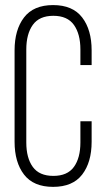

<svg xmlns="http://www.w3.org/2000/svg" viewBox="-20 -726 414 752"><path d="M37.1 -170.9V-528.8Q37.1 -609.4 74.2 -657.7Q111.3 -706.1 188 -706.1Q264.6 -706.1 301.8 -657.7Q338.9 -609.4 338.9 -528.8V-471.2H294.9V-532.2Q294.9 -592.8 269.5 -628.4Q244.1 -664.1 189 -664.1Q133.8 -664.1 108.4 -628.4Q83 -592.8 83 -532.2V-168Q83 -107.4 108.4 -72.3Q133.8 -37.1 189 -37.1Q244.1 -37.1 269.5 -72.3Q294.9 -107.4 294.9 -168V-251H338.9V-170.9Q338.9 -90.3 301.8 -42.2Q264.6 5.9 188 5.9Q111.3 5.9 74.2 -42.2Q37.1 -90.3 37.1 -170.9Z"/></svg>

Font: Bebas Neue Book
Style: Regular
Weight: 400
Designer: Ryoichi Tsunekawa
Foundry: Ryoichi Tsunekawa
Version: Version 001.003